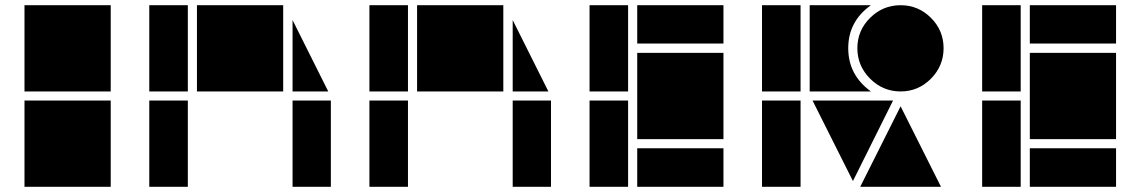

<svg xmlns="http://www.w3.org/2000/svg" viewBox="-20 -717 4378 737"><path d="M405 -366H74V-697H405ZM405 0H74V-331H405Z M701 -366H553V-697H701ZM1067 -366H736V-697H1067ZM1240 -366H1103V-640ZM1250 0H1103V-331H1250ZM701 0H553V-331H701Z M1546 -366H1398V-697H1546ZM1912 -366H1581V-697H1912ZM2085 -366H1948V-640ZM2095 0H1948V-331H2095ZM1546 0H1398V-331H1546Z M2391 -366H2243V-697H2391ZM2391 0H2243V-331H2391ZM2757 -550H2426V-697H2757ZM2757 0H2426V-148H2757ZM2757 -183H2426V-514H2757Z M3254 -22 3099 -331H3408ZM3437 -366Q3369 -366 3320 -415Q3271 -464 3271 -532Q3271 -600 3320 -648.5Q3369 -697 3437 -697Q3505 -697 3553.5 -648.5Q3602 -600 3602 -532Q3602 -464 3553.5 -415Q3505 -366 3437 -366ZM3323 -366H3088V-697H3323Q3236 -635 3236 -532Q3236 -429 3323 -366ZM3053 -366H2905V-697H3053ZM3053 0H2905V-331H3053ZM3592 0H3282L3437 -309Z M3898 -366H3750V-697H3898ZM3898 0H3750V-331H3898ZM4264 -550H3933V-697H4264ZM4264 0H3933V-148H4264ZM4264 -183H3933V-514H4264Z"/></svg>

Font: Geotalism
Style: Regular
Weight: 400
Designer: GGBotNet
Foundry: GGBotNet
Version: 1.00